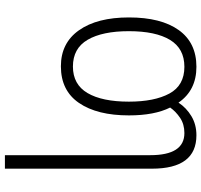

<svg xmlns="http://www.w3.org/2000/svg" viewBox="-39 -543 820 782"><g transform="rotate(90 371.0 -152.0)"><path d="M450 -267Q450 -371 418 -435Q434 -458 460 -475.5Q486 -493 522 -493Q612 -493 612 -354V238H667V-361Q667 -542 531 -542Q487 -542 453 -521.5Q419 -501 398 -469Q348 -542 252 -542Q154 -542 102.5 -470Q51 -398 51 -267Q51 -138 103 -64Q155 10 250 10Q349 10 399.5 -64Q450 -138 450 -267ZM107 -267Q107 -376 142.5 -434.5Q178 -493 252 -493Q328 -493 361 -432Q394 -371 394 -267Q394 -158 359 -98.5Q324 -39 251 -39Q177 -39 142 -99Q107 -159 107 -267Z"/></g></svg>

Font: Noto Sans UI SemiCondensed Light
Style: Regular
Weight: 300
Width: 4
Designer: Monotype Design Team
Foundry: Monotype Imaging Inc.
Version: Version 1.901